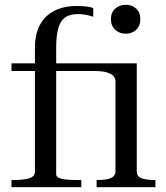

<svg xmlns="http://www.w3.org/2000/svg" viewBox="-20 -783 693 803"><path d="M28 -518H420V-486H28ZM506 -642Q480 -642 462 -658.5Q444 -675 444 -703Q444 -731 462 -747Q480 -763 506 -763Q532 -763 549.5 -747Q567 -731 567 -703Q567 -675 549.5 -658.5Q532 -642 506 -642ZM384 0V-30H386Q408 -30 425.5 -33Q443 -36 453 -44Q463 -52 463 -66V-443Q463 -454 457 -462Q451 -470 439.5 -475.5Q428 -481 413 -483.5Q398 -486 380 -486H372V-518H552V-66Q552 -44 573.5 -37Q595 -30 628 -30H630V0ZM320 0H28V-30H34Q77 -30 101.5 -37Q126 -44 126 -66V-582Q126 -640 147 -679Q168 -718 207.5 -738Q247 -758 303 -758Q326 -758 344 -755.5Q362 -753 370 -749V-713Q364 -715 355 -717.5Q346 -720 333.5 -722Q321 -724 305 -724Q271 -724 251.5 -709.5Q232 -695 223.5 -664Q215 -633 215 -582V-54Q215 -44 228 -38.5Q241 -33 263.5 -31.5Q286 -30 314 -30H320Z"/></svg>

Font: Roboto Serif 144pt
Style: Regular
Weight: 400
Version: Version 1.008